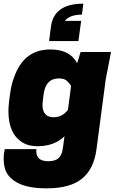

<svg xmlns="http://www.w3.org/2000/svg" viewBox="-40 -814 645 1048"><path d="M388 -590H228L237 -660Q249 -794 415 -794L407 -734Q340 -734 314 -700H403ZM215 214Q108 214 51.5 181.5Q-5 149 -15 98Q-20 78 -20 56Q-20 43 -19.5 34Q-19 25 -14 0H159L158 11Q158 66 223 66Q262 66 280.5 48.5Q299 31 304 -11L312 -70Q256 -16 165 -16Q116 -16 85 -35Q6 -82 6 -206Q6 -249 19 -327Q25 -362 38 -395Q91 -544 235 -544Q342 -544 381 -469L400 -530H566L537 -380L487 -2Q473 108 408 161Q343 214 215 214ZM253 -174Q300 -174 331 -215L348 -345Q342 -356 327 -371Q312 -386 282 -386Q209 -386 198 -299Q196 -283 195 -276Q194 -269 193.5 -262Q193 -255 192 -242Q192 -174 253 -174Z"/></svg>

Font: Tanohe Sans ExtraBold
Style: Italic
Weight: 800
Designer: Village Type and Design LLC & Cristiano Sobral
Foundry: Cooper Hewitt Smithsonian Design Museum
Version: Version 1.00;September 29, 2021;FontCreator 13.0.0.2655 64-b